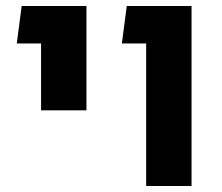

<svg xmlns="http://www.w3.org/2000/svg" viewBox="-20 -623 742 643"><path d="M469.5 0V-602.8H621.5V0ZM388.2 -477.5 404.5 -602.8H569.8V-477.5ZM117.5 -253.5V-602.8H269.5V-253.5ZM36.2 -477.5 52.5 -602.8H202.8V-477.5Z"/></svg>

Font: Noto Sans Hebrew Light
Style: Regular
Weight: 100
Version: Version 3.000